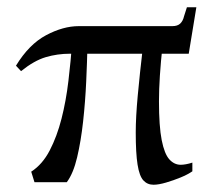

<svg xmlns="http://www.w3.org/2000/svg" viewBox="-20 -502 595 529"><path d="M38 -306 24 -321Q60 -380 107 -405Q154 -430 197 -430H455Q469 -430 476.5 -437Q484 -444 487 -457L495 -482H521L500 -354H173Q138 -354 106 -344.5Q74 -335 38 -306ZM75 0 66 -29Q97 -49 117 -87.5Q137 -126 149.5 -175Q162 -224 168.5 -279Q175 -334 179 -387L221 -377Q220 -332 217.5 -277Q215 -222 209 -167.5Q203 -113 192.5 -68.5Q182 -24 164 0ZM403 7Q386 7 375 -5Q364 -17 359 -48.5Q354 -80 354 -137Q354 -179 359.5 -238.5Q365 -298 374 -375L428 -378Q423 -332 420.5 -293.5Q418 -255 418 -223Q418 -154 425.5 -116Q433 -78 446.5 -63Q460 -48 478 -48Q484 -48 492.5 -49.5Q501 -51 510 -54V-30Q497 -21 477.5 -13Q458 -5 437.5 1Q417 7 403 7Z"/></svg>

Font: Ibarra Real Nova Medium
Style: Regular
Weight: 500
Designer: Jose Maria Ribagorda & Octavio Pardo
Foundry: Jose Maria Ribagorda
Version: Version 2.000